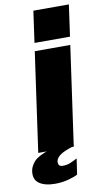

<svg xmlns="http://www.w3.org/2000/svg" viewBox="-133 -768 531 985"><g transform="rotate(-10 132.5 -276.0)"><path d="M13.5 0 86.5 -517H271.5L198.5 0ZM92.5 -559 115.5 -723H300.5L277.5 -559ZM71.5 171Q18.5 171 -10.8 150.2Q-40 129.5 -33.5 86Q-29.5 61 -9 38Q11.5 15 70.5 -5H203.5Q146 13 126.2 27.8Q106.5 42.5 103.5 59Q102 73 107.5 80Q113 87 126.5 87Q148.5 87 165.8 79.8Q183 72.5 202.5 62L190.5 144Q174 153.5 141.2 162.2Q108.5 171 71.5 171Z"/></g></svg>

Font: Public Sans Thin Black
Style: Italic
Weight: 900
Italic angle: -8°
Version: Version 2.001